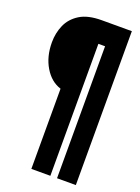

<svg xmlns="http://www.w3.org/2000/svg" viewBox="-141 -730 632 864"><g transform="rotate(20 175.0 -298.5)"><path d="M123 70V-314Q75 -329 45 -379Q15 -429 15 -497Q15 -542 32 -580.5Q49 -619 87.5 -643Q126 -667 192 -667H336V70H246V-562H214V70Z"/></g></svg>

Font: Inconsolata ExtraCondensed Black
Style: Regular
Weight: 900
Width: 2
Monospace: yes
Designer: Raph Levien, Cyreal, Brenton Simpson
Foundry: Raph Levien, Cyreal, Google
Version: Version 3.001; ttfautohint (v1.8.2.53-6de2)